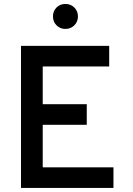

<svg xmlns="http://www.w3.org/2000/svg" viewBox="-20 -926 656 946"><path d="M83.5 0V-700H518V-598.5H190.5V-412.5H407.5V-311H190.5V-101.5H539V0ZM302 -783.5Q276 -783.5 258.5 -801.2Q241 -819 241 -845Q241 -871.5 258.5 -889Q276 -906.5 302 -906.5Q328.5 -906.5 346.2 -889Q364 -871.5 364 -845Q364 -819 346.2 -801.2Q328.5 -783.5 302 -783.5Z"/></svg>

Font: Overpass Mono Light SemiBold
Style: Regular
Weight: 600
Monospace: yes
Version: Version 4.000